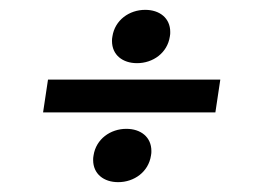

<svg xmlns="http://www.w3.org/2000/svg" viewBox="-20 -495 540 390"><path d="M67.5 -266.7H417.5L427.5 -333.3H77.5ZM170 -179.2C169.2 -175.8 169.2 -172.5 169.2 -170C169.2 -141.7 190.8 -125 220 -125C252.5 -125 281.7 -145.8 286.7 -179.2C287.5 -182.5 287.5 -185.8 287.5 -188.3C287.5 -216.7 265.8 -233.3 236.7 -233.3C204.2 -233.3 175 -212.5 170 -179.2ZM208.3 -420.8C207.5 -417.5 207.5 -414.2 207.5 -411.7C207.5 -383.3 229.2 -366.7 258.3 -366.7C290.8 -366.7 320 -387.5 325 -420.8C325.8 -424.2 325.8 -427.5 325.8 -430C325.8 -458.3 304.2 -475 275 -475C242.5 -475 213.3 -454.2 208.3 -420.8Z"/></svg>

Font: Boon Medium
Style: Italic
Weight: 500
Italic angle: -9°
Designer: Sungsit Sawaiwan
Foundry: FontUni
Version: Version 3.0